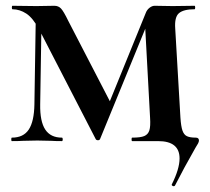

<svg xmlns="http://www.w3.org/2000/svg" viewBox="-20 -488 725 664"><path d="M581 156Q578 156 575.5 154Q573 152 574 150Q601 96 601 60Q601 0 527 0H437Q435 0 435 -6Q435 -12 437 -12Q466 -12 479 -17.5Q492 -23 496.5 -37Q501 -51 499 -81L481 -414L510 -456L326 -7Q324 -3 319 -3Q313 -3 311 -7L116 -385Q94 -426 71 -441Q48 -456 23 -456Q21 -456 21 -462Q21 -468 23 -468L106 -467L168 -468Q182 -468 191 -458.5Q200 -449 216 -416L364 -130L318 -35L484 -443Q488 -454 497 -461Q506 -468 515 -468L577 -467L653 -468Q655 -468 655 -462Q655 -456 653 -456Q615 -456 599 -442.5Q583 -429 586 -389L604 -81Q606 -51 611 -36.5Q616 -22 626.5 -17Q637 -12 657 -12Q668 -12 668 -2Q668 2 665 8Q662 14 656 23Q616 93 585 154Q583 156 581 156ZM21 -12Q61 -12 79.5 -40Q98 -68 99 -127L104 -446L124 -443L119 -127Q118 -68 136.5 -40Q155 -12 194 -12Q197 -12 197 -6Q197 0 194 0Q170 0 157 -1L109 -2L60 -1Q47 0 21 0Q19 0 19 -6Q19 -12 21 -12Z"/></svg>

Font: Cormorant Unicase
Style: Bold
Weight: 700
Designer: Christian Thalmann (Catharsis Fonts)
Foundry: Catharsis Fonts
Version: Version 4.000